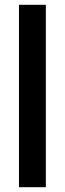

<svg xmlns="http://www.w3.org/2000/svg" viewBox="-20 -780 270 800"><path d="M171 0H59V-760H171Z"/></svg>

Font: Noto Sans Khmer UI ExtraCondensed SemiBold
Style: Regular
Weight: 600
Width: 2
Designer: Danh Hong and the Monotype Design Team
Foundry: Monotype Imaging Inc.
Version: Version 2.002; ttfautohint (v1.8.4.7-5d5b)